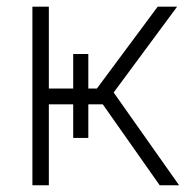

<svg xmlns="http://www.w3.org/2000/svg" viewBox="-20 -550 567 570"><path d="M76.2 -530.3H125V-287.1H197.3V-389.6H242.2V-287.1H267.6L448.2 -530.3H505.9L317.4 -275.4L511.7 0H454.1L285.2 -240.2H242.2V-140.6H197.3V-240.2H125V0H76.2Z"/></svg>

Font: Pretendard GOV ExtraLight
Style: Regular
Weight: 200
Designer: Base glyphs from Inter by Rasmus Andersson; Hangeul glyphs from Noto Sans CJK(Source Han Sans) by Jang Soo-young and Kan
Foundry: Kil Hyung-jin
Version: Version 1.309